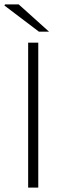

<svg xmlns="http://www.w3.org/2000/svg" viewBox="-31 -853 291 873"><path d="M97 0V-659H143V0ZM146 -709 -11 -828 -8 -833H54L192 -709Z"/></svg>

Font: Source Sans 3 ExtraLight Light
Style: Regular
Weight: 300
Version: Version 3.052;hotconv 1.1.0;makeotfexe 2.6.0